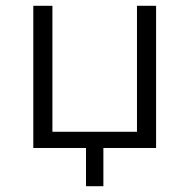

<svg xmlns="http://www.w3.org/2000/svg" viewBox="-20 -511 654 663"><path d="M277 132V0H95V-491H161V-56H453V-491H519V0H337V132Z"/></svg>

Font: Nunito Sans 9pt Light
Style: Regular
Weight: 300
Version: Version 3.101;gftools[0.9.27]